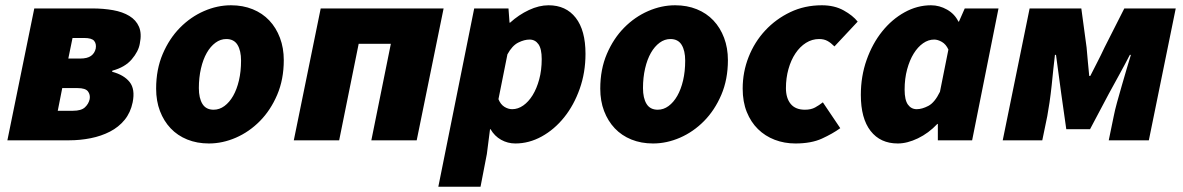

<svg xmlns="http://www.w3.org/2000/svg" viewBox="-20 -532 4486 728"><path d="M8 0 110 -500H330Q372 -500 408.5 -493.5Q445 -487 470.5 -471.5Q496 -456 507 -430.5Q518 -405 510 -366Q505 -337 479.5 -307Q454 -277 406 -264L405 -260Q450 -248 471.5 -221Q493 -194 483 -144Q475 -105 452.5 -77.5Q430 -50 397 -33Q364 -16 324 -8Q284 0 242 0ZM239 -310H284Q311 -310 325 -320Q339 -330 343 -348Q346 -366 337 -377Q328 -388 299 -388H255ZM199 -112H257Q288 -112 302 -125Q316 -138 320 -156Q323 -173 313.5 -185.5Q304 -198 274 -198H216Z M772 12Q727 12 690 -3Q653 -18 627 -45.5Q601 -73 586.5 -111Q572 -149 572 -196Q572 -269 597 -327.5Q622 -386 662.5 -427Q703 -468 753.5 -490Q804 -512 856 -512Q901 -512 938 -497Q975 -482 1001 -454.5Q1027 -427 1041.5 -388.5Q1056 -350 1056 -304Q1056 -231 1031 -172.5Q1006 -114 965.5 -73Q925 -32 874.5 -10Q824 12 772 12ZM790 -116Q812 -116 831 -130Q850 -144 864 -168.5Q878 -193 886 -227Q894 -261 894 -302Q894 -340 880.5 -362Q867 -384 838 -384Q816 -384 797 -370Q778 -356 764 -331.5Q750 -307 742 -272.5Q734 -238 734 -198Q734 -160 747.5 -138Q761 -116 790 -116Z M1094 0 1196 -500H1662L1560 0H1388L1462 -366H1340L1266 0Z M1838 -42 1826 52 1802 176H1642L1778 -500H1908L1912 -446H1914Q1947 -476 1985.5 -494Q2024 -512 2060 -512Q2126 -512 2163 -464.5Q2200 -417 2200 -328Q2200 -257 2178 -195Q2156 -133 2119 -87Q2082 -41 2034 -14.5Q1986 12 1934 12Q1905 12 1880 -2Q1855 -16 1840 -42ZM1988 -382Q1968 -382 1945 -370.5Q1922 -359 1904 -326L1870 -156Q1878 -136 1892.5 -127Q1907 -118 1922 -118Q1944 -118 1964 -132Q1984 -146 1999.5 -171Q2015 -196 2024.5 -231Q2034 -266 2034 -308Q2034 -347 2021.5 -364.5Q2009 -382 1988 -382Z M2456 12Q2411 12 2374 -3Q2337 -18 2311 -45.5Q2285 -73 2270.5 -111Q2256 -149 2256 -196Q2256 -269 2281 -327.5Q2306 -386 2346.5 -427Q2387 -468 2437.5 -490Q2488 -512 2540 -512Q2585 -512 2622 -497Q2659 -482 2685 -454.5Q2711 -427 2725.5 -388.5Q2740 -350 2740 -304Q2740 -231 2715 -172.5Q2690 -114 2649.5 -73Q2609 -32 2558.5 -10Q2508 12 2456 12ZM2474 -116Q2496 -116 2515 -130Q2534 -144 2548 -168.5Q2562 -193 2570 -227Q2578 -261 2578 -302Q2578 -340 2564.5 -362Q2551 -384 2522 -384Q2500 -384 2481 -370Q2462 -356 2448 -331.5Q2434 -307 2426 -272.5Q2418 -238 2418 -198Q2418 -160 2431.5 -138Q2445 -116 2474 -116Z M2996 12Q2954 12 2917.5 -2Q2881 -16 2854 -42.5Q2827 -69 2811.5 -107.5Q2796 -146 2796 -196Q2796 -259 2818.5 -316Q2841 -373 2881.5 -416.5Q2922 -460 2976.5 -486Q3031 -512 3096 -512Q3144 -512 3179 -492.5Q3214 -473 3232 -450L3144 -356Q3130 -370 3117 -377Q3104 -384 3086 -384Q3059 -384 3036 -369.5Q3013 -355 2996 -329.5Q2979 -304 2969.5 -270Q2960 -236 2960 -198Q2960 -160 2978 -138Q2996 -116 3032 -116Q3055 -116 3070.5 -124.5Q3086 -133 3100 -144L3166 -46Q3137 -25 3096.5 -6.5Q3056 12 2996 12Z M3384 12Q3318 12 3281 -35.5Q3244 -83 3244 -172Q3244 -243 3266 -305Q3288 -367 3325 -413Q3362 -459 3410 -485.5Q3458 -512 3510 -512Q3542 -512 3571 -495.5Q3600 -479 3614 -450H3616L3638 -500H3766L3666 0H3536V-62H3534Q3501 -27 3460.5 -7.5Q3420 12 3384 12ZM3456 -118Q3476 -118 3500 -130.5Q3524 -143 3544 -184L3576 -344Q3567 -364 3551.5 -373Q3536 -382 3522 -382Q3500 -382 3480 -368Q3460 -354 3444.5 -329Q3429 -304 3419.5 -269Q3410 -234 3410 -192Q3410 -153 3422.5 -135.5Q3435 -118 3456 -118Z M3782 0 3884 -500H4080L4100 -352Q4103 -322 4105 -296Q4107 -270 4110 -244H4114Q4127 -270 4140.5 -296Q4154 -322 4168 -352L4243 -500H4438L4336 0H4184L4203 -92Q4207 -113 4215.5 -144Q4224 -175 4233.5 -207.5Q4243 -240 4252 -271Q4261 -302 4268 -324H4264Q4246 -289 4224 -249Q4202 -209 4184 -176L4113 -42H4023L4004 -176Q4000 -209 3994 -250Q3988 -291 3984 -324H3980Q3977 -302 3974 -271Q3971 -240 3967.5 -207.5Q3964 -175 3959.5 -144Q3955 -113 3951 -92L3932 0Z"/></svg>

Font: mr_Source Sans Pro
Style: Italic
Weight: 900
Italic angle: -11°
Designer: Paul D. Hunt
Foundry: Adobe Systems Incorporated
Version: Version 1.076;July 10, 2024;FontCreator 11.5.0.2430 64-bit